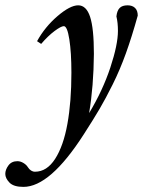

<svg xmlns="http://www.w3.org/2000/svg" viewBox="-107 -465 543 729"><path d="M-18.1 244.6Q-55.2 244.6 -71 228.3Q-86.9 211.9 -86.9 195.3Q-86.9 179.2 -75 163.1Q-63 147 -41 147Q-29.3 147 -18.1 153.8Q-6.8 160.6 -1.5 169.4Q9.8 187 25.9 187Q70.8 187 102.3 138.2Q133.8 89.4 148.9 5.6Q164.1 -78.1 164.1 -189Q164.1 -266.1 156.2 -315.9Q148.4 -365.7 135.3 -365.7Q125 -365.7 100.1 -347.2Q75.2 -328.6 49.3 -298.3L33.7 -308.6Q63.5 -362.8 111.3 -403.8Q159.2 -444.8 189.9 -444.8Q220.7 -444.8 235.1 -401.1Q249.5 -357.4 249.5 -260.3Q248.5 -137.7 231.4 -35.6Q283.2 -121.6 312 -208.7Q340.8 -295.9 340.8 -347.7Q340.8 -378.9 335 -402.8Q337.4 -424.8 347.4 -434.8Q357.4 -444.8 377.4 -444.8Q395.5 -444.8 405.8 -434.8Q416 -424.8 416 -405.8Q393.6 -325.2 371.1 -262.7Q348.6 -200.2 321.3 -145.3Q293.9 -90.3 271.7 -52.5Q249.5 -14.6 210.9 45.4Q83 244.6 -18.1 244.6Z"/></svg>

Font: Elstob SemiBold
Style: Italic
Weight: 600
Italic angle: -20°
Designer: Peter S. Baker
Version: Version 1.015